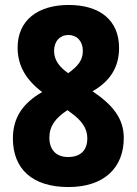

<svg xmlns="http://www.w3.org/2000/svg" viewBox="-20 -744 552 774"><path d="M257 -724C132 -724 51 -662 51 -552C51 -478 86 -421 150 -373C72 -328 32 -270 32 -186C32 -64 109 10 256 10C399 10 479 -67 479 -188C479 -268 432 -323 353 -376C423 -416 460 -472 460 -551C460 -662 383 -724 257 -724ZM256 -603C289 -603 314 -579 314 -539C314 -501 294 -477 255 -449C219 -474 198 -502 198 -539C198 -578 222 -603 256 -603ZM179 -189C179 -235 203 -268 252 -300L264 -291C309 -259 332 -227 332 -187C332 -139 306 -111 254 -111C205 -111 179 -142 179 -189Z"/></svg>

Font: Noto Sans Lao Looped Condensed ExtraBold
Style: Regular
Weight: 800
Width: 3
Designer: Mark Frömberg, Ben Mitchell
Foundry: The Fontpad Ltd
Version: Version 1.002